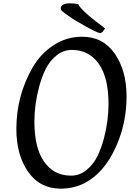

<svg xmlns="http://www.w3.org/2000/svg" viewBox="-20 -1109 822 1150"><path d="M630 -487Q630 -644 571.5 -727Q513 -810 411 -810Q359 -810 318 -776.5Q277 -743 253 -694.5Q229 -646 213 -584Q186 -481 186 -380Q186 -223 244.5 -140Q303 -57 405 -57Q457 -57 498 -90.5Q539 -124 563 -172.5Q587 -221 603 -282Q630 -386 630 -487ZM344 21Q219 21 148.5 -80Q78 -181 78 -336Q78 -536 176 -706Q223 -787 300.5 -838Q378 -889 472 -889Q597 -889 667.5 -787.5Q738 -686 738 -531Q738 -370 674 -229Q604 -73 486 -12Q420 21 344 21ZM448 -1084Q461 -1061 494.5 -1030.5Q528 -1000 609 -939Q593 -911 580 -911Q567 -911 500.5 -947Q434 -983 395.5 -1010Q357 -1037 350.5 -1044Q344 -1051 344 -1061.5Q344 -1072 357.5 -1080.5Q371 -1089 397.5 -1089Q424 -1089 448 -1084Z"/></svg>

Font: Paprika
Style: Regular
Weight: 400
Designer: Eduardo Rodriguez Tunni
Foundry: Eduardo Rodriguez Tunni
Version: Version 1.001